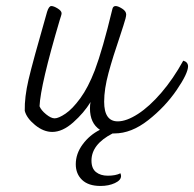

<svg xmlns="http://www.w3.org/2000/svg" viewBox="-20 -435 643 636"><path d="M283 97Q283 123 298 135Q313 147 337 147Q363 147 379 139Q381 145 381 148Q381 162 360.5 171.5Q340 181 313 181Q273 181 252 161Q231 141 231 109Q231 74 254 43Q277 12 311 -5Q278 -27 278 -76Q278 -89 280 -97Q258 -61 222.5 -29.5Q187 2 153 2Q124 2 96 -21Q68 -44 62 -68Q61 -113 74.5 -171Q88 -229 136 -396Q142 -415 150 -415Q158 -415 171 -407Q184 -399 184 -391Q184 -387 181.5 -380Q179 -373 178 -369Q114 -153 111 -83Q116 -70 132.5 -56.5Q149 -43 161 -43Q174 -43 197 -58.5Q220 -74 246 -109.5Q272 -145 294 -202Q320 -271 352 -404Q354 -415 363 -415Q371 -415 384.5 -406.5Q398 -398 398 -387Q398 -378 389 -351Q380 -324 378 -317Q354 -247 339.5 -193.5Q325 -140 325 -98Q325 -33 370 -33Q399 -33 437 -57.5Q475 -82 514.5 -128Q554 -174 587 -234Q602 -230 603 -216Q603 -192 565 -136.5Q527 -81 471 -37Q415 7 359 7H353Q283 43 283 97Z"/></svg>

Font: Charmonman
Style: Regular
Weight: 400
Designer: Ekaluck Peanpanawate
Foundry: Cadson Demak Co.,Ltd.
Version: Version 1.000; ttfautohint (v1.6)